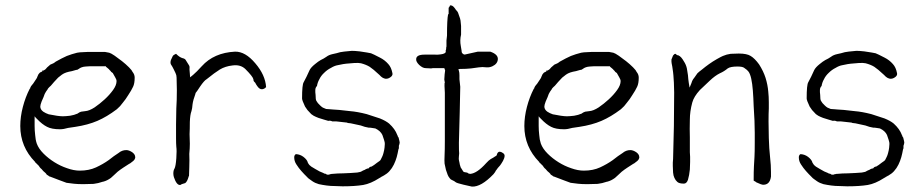

<svg xmlns="http://www.w3.org/2000/svg" viewBox="-20 -674 3410 710"><path d="M124 -60Q122 -63 116 -68Q114 -71 112 -72Q111 -73 110 -74V-75Q55 -131 55 -208Q55 -242 64.5 -278.5Q74 -315 90 -346H91Q92 -351 95 -355.5Q98 -360 101 -363L102 -364L114 -382Q117 -386 118 -390Q120 -394 122 -399Q124 -402 126.5 -404.5Q129 -407 133 -408L134 -409H136V-411V-413H138H139H140Q142 -414 144 -415Q148 -417 151 -421Q154 -425 158 -428Q162 -431 166 -435Q178 -439 186 -446Q209 -459 227 -467Q245 -474 265 -479Q276 -481 285 -481Q294 -481 305 -482H354Q360 -482 368 -482Q375 -481 384 -479Q391 -477 404 -468Q417 -459 431 -448Q445 -437 457 -425Q468 -414 470 -408L471 -407Q478 -398 478 -387Q478 -365 472 -353Q466 -340 454 -322Q449 -314 444.5 -307.5Q440 -301 434 -294Q429 -287 424 -281.5Q419 -276 412 -270Q375 -242 340 -227Q305 -212 259 -205L232 -201Q215 -196 202 -196Q171 -196 154 -205Q136 -214 117 -234L112 -239L108 -244V-237V-231V-208Q108 -192 110 -175Q111 -158 116 -143Q123 -124 141 -106Q159 -88 181.5 -74Q204 -60 228 -52Q253 -43 275 -43Q309 -43 335 -55Q361 -67 382 -82Q392 -90 401 -96.5Q410 -103 418 -108Q431 -119 447 -119Q457 -119 469 -111Q480 -103 480 -93V-90Q478 -83 473 -79Q466 -73 460 -69H459Q448 -62 436.5 -54.5Q425 -47 415 -39Q407 -32 401 -26L390 -16Q383 -11 376 -7.5Q369 -4 361 -2H360Q343 4 326 6Q308 7 288 7Q268 7 254 5.5Q240 4 226 2L199 -8Q185 -13 165 -21Q163 -21 162 -22Q161 -23 159 -24V-25H158Q154 -27 153 -28L152 -29V-30Q148 -35 144 -38Q140 -41 137 -45Q134 -49 130 -52Q127 -55 124 -60ZM141 -315Q139 -310 134 -299Q129 -286 129 -280Q129 -269 140 -261Q149 -255 161 -251H162Q176 -248 190 -246Q204 -244 212 -244Q222 -244 239 -246Q256 -249 264 -253H265Q275 -260 280 -261Q285 -262 295 -263Q310 -264 330 -277Q349 -290 367 -306.5Q385 -323 398 -341Q411 -359 411 -374Q411 -380 406 -388Q402 -396 397 -404L395 -405V-406Q391 -407 390 -410Q387 -414 384 -416V-417Q379 -421 377 -423L372 -427V-428L371 -429H370H369H313Q305 -429 297 -428Q281 -427 271 -419Q268 -417 266 -416Q265 -416 265 -416Q263 -416 260 -415L246 -411Q234 -409 225 -406Q216 -403 209 -398Q202 -393 195 -387Q188 -380 180 -371Q172 -362 168 -357Q162 -352 157 -346V-345Q154 -340 150 -335Q145 -328 141 -315Z M652 7Q648 10 646 10Q633 11 623 -19Q621 -26 621 -32Q621 -44 625 -50Q630 -59 632 -89Q634 -118 632 -131Q631 -142 631 -163V-214Q631 -245 632 -273Q634 -302 634 -341Q633 -380 633 -387Q633 -396 629 -404Q626 -410 622 -418.5Q618 -427 612 -436Q609 -442 612 -452Q617 -464 619 -467Q621 -470 625 -472Q628 -473 631 -475Q644 -462 655 -459Q665 -457 668 -450Q674 -441 678 -434Q681 -430 681 -426Q680 -419 682 -402L683 -388L694 -397Q707 -408 726 -429Q771 -479 849 -483Q887 -484 924 -440Q961 -397 964 -352Q957 -344 948 -344Q939 -344 931 -356Q928 -360 927 -362Q925 -368 919 -373Q917 -376 917 -381Q915 -391 887 -419Q869 -436 840 -432Q813 -429 793 -417Q775 -406 744 -381Q735 -376 720 -354Q707 -334 704 -331L703 -330V-328Q694 -304 692 -288Q691 -273 688 -263Q683 -250 682 -223Q682 -197 681 -178Q682 -159 682 -142.5Q682 -126 680 -105Q681 -84 680 -56L679 -24Q678 -23 676.5 -17.5Q675 -12 672 -6Q669 0 665 3Q658 5 652 7Z M1354 -58Q1354 -58 1352 -58Q1346 -56 1345 -54Q1343 -50 1339 -51Q1339 -51 1332 -48Q1331 -47 1329 -46Q1323 -44 1318 -41Q1315 -38 1301 -36Q1278 -34 1249 -33Q1229 -33 1209 -31H1207L1203 -30H1202H1201Q1197 -28 1195 -28H1191Q1188 -28 1185 -31L1181 -32H1179L1178 -33L1174 -35L1162 -40Q1155 -44 1146 -49Q1135 -55 1131 -58Q1129 -60 1124 -64Q1120 -69 1118 -73V-74Q1115 -84 1102 -94Q1090 -103 1075 -104Q1072 -104 1070 -100Q1068 -98 1068 -92Q1068 -78 1076 -66Q1085 -52 1094 -42Q1101 -35 1105 -30Q1110 -25 1115 -20Q1119 -15 1124.5 -11.5Q1130 -8 1135 -4Q1145 3 1159 7Q1173 10 1188 12Q1203 14 1219 14Q1234 15 1247 15Q1292 15 1323 10Q1351 5 1382 -15Q1389 -19 1389 -19L1390 -20Q1395 -22 1397 -24H1398Q1412 -32 1420 -41Q1430 -52 1436.5 -65.5Q1443 -79 1447 -93Q1451 -108 1453 -120Q1454 -125 1455 -125Q1455 -126 1455 -133V-134V-135Q1455 -135 1457 -141Q1458 -144 1458 -147Q1458 -150 1457 -153Q1456 -156 1455 -161Q1455 -165 1452 -168Q1450 -171 1450 -174H1449V-175Q1441 -197 1419 -217Q1407 -227 1385 -236Q1362 -244 1336 -252Q1301 -261 1275 -263Q1225 -269 1212 -269Q1204 -270 1200 -270Q1190 -271 1186 -271Q1184 -272 1174 -276Q1169 -279 1164 -284Q1154 -293 1150 -301Q1147 -305 1147 -323Q1147 -327 1146 -333Q1146 -339 1146 -342Q1146 -344 1147 -348Q1151 -358 1152 -354Q1152 -354 1152 -355Q1154 -369 1161 -381Q1167 -394 1179 -405Q1190 -416 1204 -423Q1217 -431 1229 -433Q1240 -435 1249 -437Q1251 -438 1290 -441Q1306 -442 1315 -440Q1334 -435 1347 -427Q1364 -415 1374 -405Q1379 -401 1383 -397Q1387 -393 1389 -391Q1391 -390 1393 -388Q1395 -386 1401 -384Q1405 -382 1411 -383Q1419 -384 1427 -391Q1433 -397 1431 -404Q1427 -425 1416 -437Q1403 -452 1385 -461Q1360 -474 1352 -477Q1344 -479 1310 -484Q1292 -486 1281 -486Q1246 -483 1238 -481Q1225 -477 1210 -474Q1196 -471 1187 -464Q1177 -457 1166 -452Q1157 -447 1145 -437Q1130 -425 1125 -415Q1113 -388 1103 -370Q1097 -361 1097 -310Q1097 -303 1108 -280Q1110 -277 1117 -267Q1128 -255 1131 -252Q1140 -245 1148 -242Q1153 -239 1177 -232Q1193 -227 1194 -227Q1201 -229 1209 -225Q1210 -225 1224 -225L1260 -221H1261H1262Q1266 -219 1268 -219Q1273 -219 1277 -218L1314 -210Q1323 -207 1329 -205Q1336 -203 1343 -202Q1350 -202 1355 -201Q1367 -199 1368 -199Q1387 -190 1394 -175Q1402 -152 1402 -150Q1404 -144 1402 -128Q1401 -119 1398 -108Q1396 -100 1393 -94Q1388 -83 1387 -82Q1386 -80 1374 -72Q1363 -63 1354 -58ZM1114 -20 1115 -19Q1115 -20 1114.5 -20Q1114 -20 1114 -20Z M1643 -651 1644 -654Q1644 -654 1647 -654Q1653 -654 1659 -647Q1662 -644 1663 -642Q1665 -638 1670 -633Q1674 -629 1678 -615Q1682 -605 1683 -598L1685 -578V-546Q1680 -525 1684 -504Q1686 -490 1687 -486V-485Q1687 -478 1692 -475Q1696 -471 1702 -473L1747 -483Q1771 -483 1793 -483V-482V-483Q1822 -473 1821 -455Q1820 -438 1801 -429Q1790 -424 1779 -425Q1763 -427 1751 -425L1722 -421Q1704 -419 1681 -419L1675 -418L1677 -412Q1679 -406 1679 -395Q1679 -383 1679 -381L1682 -353L1680 -258Q1677 -162 1677 -146Q1677 -111 1678 -107Q1678 -104 1677 -96Q1676 -85 1677 -82Q1678 -80 1679 -73Q1680 -65 1683 -57V-56L1693 -40Q1695 -37 1706 -36L1709 -35Q1713 -31 1719 -31Q1744 -33 1778 -71Q1788 -82 1795 -86Q1799 -88 1804 -91Q1808 -94 1810 -95Q1814 -97 1816 -99L1817 -100V-101Q1820 -113 1828 -113Q1833 -113 1840 -108Q1846 -104 1846 -98Q1846 -90 1840 -79Q1833 -67 1829 -62Q1824 -57 1821 -53Q1818 -49 1816 -46Q1813 -43 1811 -38L1805 -30Q1759 18 1725 16Q1720 15 1694 9Q1668 3 1664 -1Q1661 -4 1652 -8Q1646 -10 1643 -15Q1638 -21 1635.5 -27.5Q1633 -34 1629 -46Q1626 -59 1624 -69Q1623 -79 1624 -99Q1625 -119 1625 -153V-331Q1623 -363 1624 -367L1625 -368L1623 -380Q1624 -402 1626 -413V-414L1623 -422H1582Q1577 -422 1575 -421L1554 -422Q1543 -422 1530 -434Q1518 -446 1519 -455Q1519 -472 1550 -472Q1557 -472 1560 -472H1589Q1597 -471 1610 -473Q1619 -474 1624 -477Q1630 -480 1628 -487Q1628 -488 1629 -489Q1630 -492 1630 -497Q1630 -500 1631 -502Q1631 -503 1631 -514V-524L1633 -542Q1633 -602 1637 -621Q1638 -622 1639 -622Q1639 -634 1639 -643V-646H1640Z M1988 -60Q1986 -63 1980 -68Q1978 -71 1976 -72Q1975 -73 1974 -74V-75Q1919 -131 1919 -208Q1919 -242 1928.5 -278.5Q1938 -315 1954 -346H1955Q1956 -351 1959 -355.5Q1962 -360 1965 -363L1966 -364L1978 -382Q1981 -386 1982 -390Q1984 -394 1986 -399Q1988 -402 1990.5 -404.5Q1993 -407 1997 -408L1998 -409H2000V-411V-413H2002H2003H2004Q2006 -414 2008 -415Q2012 -417 2015 -421Q2018 -425 2022 -428Q2026 -431 2030 -435Q2042 -439 2050 -446Q2073 -459 2091 -467Q2109 -474 2129 -479Q2140 -481 2149 -481Q2158 -481 2169 -482H2218Q2224 -482 2232 -482Q2239 -481 2248 -479Q2255 -477 2268 -468Q2281 -459 2295 -448Q2309 -437 2321 -425Q2332 -414 2334 -408L2335 -407Q2342 -398 2342 -387Q2342 -365 2336 -353Q2330 -340 2318 -322Q2313 -314 2308.5 -307.5Q2304 -301 2298 -294Q2293 -287 2288 -281.5Q2283 -276 2276 -270Q2239 -242 2204 -227Q2169 -212 2123 -205L2096 -201Q2079 -196 2066 -196Q2035 -196 2018 -205Q2000 -214 1981 -234L1976 -239L1972 -244V-237V-231V-208Q1972 -192 1974 -175Q1975 -158 1980 -143Q1987 -124 2005 -106Q2023 -88 2045.5 -74Q2068 -60 2092 -52Q2117 -43 2139 -43Q2173 -43 2199 -55Q2225 -67 2246 -82Q2256 -90 2265 -96.5Q2274 -103 2282 -108Q2295 -119 2311 -119Q2321 -119 2333 -111Q2344 -103 2344 -93V-90Q2342 -83 2337 -79Q2330 -73 2324 -69H2323Q2312 -62 2300.5 -54.5Q2289 -47 2279 -39Q2271 -32 2265 -26L2254 -16Q2247 -11 2240 -7.5Q2233 -4 2225 -2H2224Q2207 4 2190 6Q2172 7 2152 7Q2132 7 2118 5.5Q2104 4 2090 2L2063 -8Q2049 -13 2029 -21Q2027 -21 2026 -22Q2025 -23 2023 -24V-25H2022Q2018 -27 2017 -28L2016 -29V-30Q2012 -35 2008 -38Q2004 -41 2001 -45Q1998 -49 1994 -52Q1991 -55 1988 -60ZM2005 -315Q2003 -310 1998 -299Q1993 -286 1993 -280Q1993 -269 2004 -261Q2013 -255 2025 -251H2026Q2040 -248 2054 -246Q2068 -244 2076 -244Q2086 -244 2103 -246Q2120 -249 2128 -253H2129Q2139 -260 2144 -261Q2149 -262 2159 -263Q2174 -264 2194 -277Q2213 -290 2231 -306.5Q2249 -323 2262 -341Q2275 -359 2275 -374Q2275 -380 2270 -388Q2266 -396 2261 -404L2259 -405V-406Q2255 -407 2254 -410Q2251 -414 2248 -416V-417Q2243 -421 2241 -423L2236 -427V-428L2235 -429H2234H2233H2177Q2169 -429 2161 -428Q2145 -427 2135 -419Q2132 -417 2130 -416Q2129 -416 2129 -416Q2127 -416 2124 -415L2110 -411Q2098 -409 2089 -406Q2080 -403 2073 -398Q2066 -393 2059 -387Q2052 -380 2044 -371Q2036 -362 2032 -357Q2026 -352 2021 -346V-345Q2018 -340 2014 -335Q2009 -328 2005 -315Z M2767 -6Q2767 -41 2768 -59L2770 -94Q2771 -111 2771 -147V-183Q2771 -207 2770 -228Q2769 -250 2767 -282Q2766 -313 2764 -339Q2762 -365 2758 -383Q2754 -401 2748 -409Q2744 -415 2732 -423Q2726 -428 2707 -428Q2681 -428 2671 -421Q2658 -410 2642 -403Q2624 -394 2605 -376Q2587 -359 2568 -341Q2546 -317 2540 -295Q2531 -262 2531 -231Q2530 -196 2531 -166Q2531 -136 2531 -111Q2531 -107 2532 -94Q2532 -82 2532 -75Q2532 -61 2531 -47Q2529 -26 2524 -9Q2519 5 2509 5Q2492 5 2485 -1Q2478 -7 2474 -16Q2470 -24 2469 -36Q2468 -48 2468 -60Q2468 -67 2468 -73Q2469 -80 2469 -86Q2471 -147 2472 -208.5Q2473 -270 2473 -332Q2473 -350 2472 -368Q2470 -402 2469 -407Q2468 -416 2466 -428Q2463 -442 2463 -446Q2463 -452 2463 -454Q2464 -456 2467 -464Q2468 -469 2472 -472Q2474 -475 2478 -475Q2481 -472 2484 -470H2487L2489 -469Q2499 -465 2509 -447Q2517 -435 2520 -421Q2522 -409 2524 -396Q2525 -381 2527 -368L2530 -350L2537 -367Q2540 -378 2547 -386Q2554 -396 2559 -403Q2564 -408 2576 -417Q2588 -427 2602 -437Q2616 -447 2631 -455.5Q2646 -464 2653 -467Q2667 -473 2682 -475Q2697 -476 2712 -476Q2742 -476 2756 -467Q2771 -458 2787 -436Q2803 -411 2811 -386Q2819 -360 2821 -335Q2823 -316 2823 -296Q2823 -289 2823 -273Q2822 -255 2822 -225Q2822 -201 2823 -163.5Q2824 -126 2828 -89Q2831 -64 2831 -38Q2831 -30 2831 -21Q2830 -13 2827 -6Q2824 1 2818 5Q2810 10 2800 9Q2796 9 2781 2Q2777 1 2774 -2Q2767 -6 2767 -6ZM2818 5ZM2559 -403Z M3220 -58Q3220 -58 3218 -58Q3212 -56 3211 -54Q3209 -50 3205 -51Q3205 -51 3198 -48Q3197 -47 3195 -46Q3189 -44 3184 -41Q3181 -38 3167 -36Q3144 -34 3115 -33Q3095 -33 3075 -31H3073L3069 -30H3068H3067Q3063 -28 3061 -28H3057Q3054 -28 3051 -31L3047 -32H3045L3044 -33L3040 -35L3028 -40Q3021 -44 3012 -49Q3001 -55 2997 -58Q2995 -60 2990 -64Q2986 -69 2984 -73V-74Q2981 -84 2968 -94Q2956 -103 2941 -104Q2938 -104 2936 -100Q2934 -98 2934 -92Q2934 -78 2942 -66Q2951 -52 2960 -42Q2967 -35 2971 -30Q2976 -25 2981 -20Q2985 -15 2990.5 -11.5Q2996 -8 3001 -4Q3011 3 3025 7Q3039 10 3054 12Q3069 14 3085 14Q3100 15 3113 15Q3158 15 3189 10Q3217 5 3248 -15Q3255 -19 3255 -19L3256 -20Q3261 -22 3263 -24H3264Q3278 -32 3286 -41Q3296 -52 3302.5 -65.5Q3309 -79 3313 -93Q3317 -108 3319 -120Q3320 -125 3321 -125Q3321 -126 3321 -133V-134V-135Q3321 -135 3323 -141Q3324 -144 3324 -147Q3324 -150 3323 -153Q3322 -156 3321 -161Q3321 -165 3318 -168Q3316 -171 3316 -174H3315V-175Q3307 -197 3285 -217Q3273 -227 3251 -236Q3228 -244 3202 -252Q3167 -261 3141 -263Q3091 -269 3078 -269Q3070 -270 3066 -270Q3056 -271 3052 -271Q3050 -272 3040 -276Q3035 -279 3030 -284Q3020 -293 3016 -301Q3013 -305 3013 -323Q3013 -327 3012 -333Q3012 -339 3012 -342Q3012 -344 3013 -348Q3017 -358 3018 -354Q3018 -354 3018 -355Q3020 -369 3027 -381Q3033 -394 3045 -405Q3056 -416 3070 -423Q3083 -431 3095 -433Q3106 -435 3115 -437Q3117 -438 3156 -441Q3172 -442 3181 -440Q3200 -435 3213 -427Q3230 -415 3240 -405Q3245 -401 3249 -397Q3253 -393 3255 -391Q3257 -390 3259 -388Q3261 -386 3267 -384Q3271 -382 3277 -383Q3285 -384 3293 -391Q3299 -397 3297 -404Q3293 -425 3282 -437Q3269 -452 3251 -461Q3226 -474 3218 -477Q3210 -479 3176 -484Q3158 -486 3147 -486Q3112 -483 3104 -481Q3091 -477 3076 -474Q3062 -471 3053 -464Q3043 -457 3032 -452Q3023 -447 3011 -437Q2996 -425 2991 -415Q2979 -388 2969 -370Q2963 -361 2963 -310Q2963 -303 2974 -280Q2976 -277 2983 -267Q2994 -255 2997 -252Q3006 -245 3014 -242Q3019 -239 3043 -232Q3059 -227 3060 -227Q3067 -229 3075 -225Q3076 -225 3090 -225L3126 -221H3127H3128Q3132 -219 3134 -219Q3139 -219 3143 -218L3180 -210Q3189 -207 3195 -205Q3202 -203 3209 -202Q3216 -202 3221 -201Q3233 -199 3234 -199Q3253 -190 3260 -175Q3268 -152 3268 -150Q3270 -144 3268 -128Q3267 -119 3264 -108Q3262 -100 3259 -94Q3254 -83 3253 -82Q3252 -80 3240 -72Q3229 -63 3220 -58ZM2980 -20 2981 -19Q2981 -20 2980.5 -20Q2980 -20 2980 -20Z"/></svg>

Font: ToneOZ-Tsuipita-TC
Style: Tsuipita-TC
Weight: 400
Designer: :Jeffrey Xuan (Chih-Lin Hsuan)  :
Foundry: jeffreyx@gmail.com, cjkFonts.io
Version: Version 0.24071